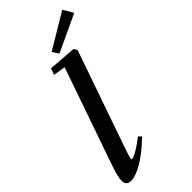

<svg xmlns="http://www.w3.org/2000/svg" viewBox="-284 -966 1037 1037"><g transform="rotate(-45 234.5 -447.5)"><path d="M256.8 -749 233.4 -785.2 435.1 -905.8 468.8 -848.1ZM45.9 11.2Q8.3 11.2 8.3 -26.9Q8.3 -57.1 36.1 -135.3L224.6 -677.2L154.8 -688.5L168.5 -725.1L328.1 -712.9L339.8 -693.4L146 -136.2Q127.4 -83 127.4 -72.8Q127.4 -68.8 131.3 -68.8Q137.2 -68.8 148.9 -73.5Q160.6 -78.1 185.3 -93.8Q210 -109.4 240.7 -133.3L255.4 -116.7Q189.5 -52.7 134.3 -20.8Q79.1 11.2 45.9 11.2Z"/></g></svg>

Font: Elstob 18pt
Style: Bold Italic
Weight: 700
Italic angle: -20°
Designer: Peter S. Baker
Version: Version 1.015